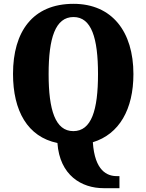

<svg xmlns="http://www.w3.org/2000/svg" viewBox="-20 -745 765 1003"><path d="M521 238H604V175H590C541 175 475 149 465 -2C603 -44 677 -174 677 -358C677 -580 565 -725 364 -725C151 -725 48 -580 48 -359C48 -166 124 -30 280 2C292 171 406 238 521 238ZM363 -60C269 -60 234 -170 234 -358C234 -546 269 -656 364 -656C458 -656 492 -546 492 -358C492 -170 458 -60 363 -60Z"/></svg>

Font: Noto Serif Devanagari Condensed Black
Style: Regular
Weight: 900
Width: 3
Designer: Universal Thirst, Indian Type Foundry and the Monotype Design Team
Foundry: Monotype Imaging Inc.
Version: Version 2.004